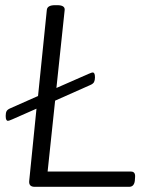

<svg xmlns="http://www.w3.org/2000/svg" viewBox="-20 -722 572 742"><path d="M114 0Q90 0 93 -24L121 -302L28 -261Q19 -257 15.5 -256Q12 -255 10 -255Q7 -255 4.5 -259Q2 -263 2 -274Q2 -286 5.5 -292.5Q9 -299 21 -304L127 -351L161 -684Q163 -702 193 -702H201Q231 -702 230 -684L198 -382L321 -436Q330 -440 333.5 -441Q337 -442 339 -442Q342 -442 344.5 -438Q347 -434 347 -423Q347 -412 343.5 -405Q340 -398 328 -393L193 -333L164 -59H486Q504 -59 502 -37L501 -23Q498 0 479 0Z"/></svg>

Font: Asap Semi Expanded Semi Expanded Light
Style: Italic
Weight: 300
Width: 6
Italic angle: -6°
Designer: Pablo Cosgaya
Foundry: Omnibus-Type
Version: Version 3.001; ttfautohint (v1.8.4.7-5d5b)